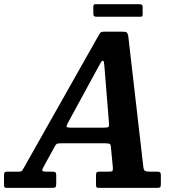

<svg xmlns="http://www.w3.org/2000/svg" viewBox="-78 -914 881 934"><path d="M-58.5 -19V-59.5Q-58.5 -70.5 -56 -74.8Q-53.5 -79 -42 -79H12.5Q26.5 -79 29.2 -83.5Q32 -88 37 -96L403 -744Q408 -753 412.2 -756.5Q416.5 -760 431.5 -760H516.5Q534 -760 538.8 -755.8Q543.5 -751.5 546 -738L619 -104Q620.5 -87 627.2 -83Q634 -79 652 -79H686Q697 -79 700.8 -75.8Q704.5 -72.5 704.5 -60.5V-18.5Q704.5 -6.5 700.8 -3.2Q697 0 685 0H404.5Q393.5 0 391.2 -3.5Q389 -7 389 -18V-60Q389 -73 392.8 -76Q396.5 -79 410 -79H449.5Q465 -79 468.5 -82.2Q472 -85.5 471 -99.5L461.5 -199Q460.5 -212.5 453.8 -214.8Q447 -217 431.5 -217H223.5Q209 -217 202.2 -215.5Q195.5 -214 190.5 -205.5L131 -97Q126 -87.5 128.5 -83.2Q131 -79 147 -79H177.5Q187 -79 191.2 -75.8Q195.5 -72.5 195.5 -62.5V-20.5Q195.5 -7 191.8 -3.5Q188 0 174.5 0H-40.5Q-54 0 -56.2 -3Q-58.5 -6 -58.5 -19ZM397.5 -583 254 -319.5Q247 -306.5 245.5 -299.8Q244 -293 266 -293H427.5Q447 -293 450.2 -297.2Q453.5 -301.5 452 -317.5L430.5 -584Q428.5 -602 427.8 -610.2Q427 -618.5 421.5 -618.5Q417 -618.5 411.2 -607.8Q405.5 -597 397.5 -583ZM376 -848.5V-880Q376 -887 377.8 -890.2Q379.5 -893.5 386 -893.5H599Q608.5 -893.5 612.2 -890.8Q616 -888 616 -878V-847.5Q616 -839.5 614.5 -836Q613 -832.5 605 -832.5H393.5Q384 -832.5 380 -835.2Q376 -838 376 -848.5Z"/></svg>

Font: Besley* Narrow Semi
Style: Italic
Weight: 600
Width: 4
Italic angle: -13°
Designer: Owen Earl
Foundry: indestructible type*
Version: Version 3.000; ttfautohint (v1.8.3)